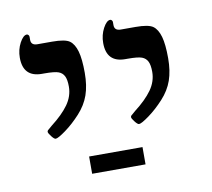

<svg xmlns="http://www.w3.org/2000/svg" viewBox="-57 -651 627 567"><g transform="rotate(-10 256.0 -368.0)"><path d="M175.8 -200.2H335.9V-148.4H175.8ZM206.1 -445.8Q206.1 -407.7 196.3 -379.6Q186.5 -351.6 164.3 -327.4Q142.1 -303.2 118.7 -286.1Q95.2 -269 87.9 -269Q83.5 -269 75.7 -279.1Q67.9 -289.1 67.9 -293Q67.9 -296.9 72.3 -299.8L83 -309.1Q116.7 -335 134.8 -360.1Q152.8 -385.3 152.8 -414.1Q152.8 -434.6 147.5 -445.3Q142.1 -456.1 130.6 -460.4Q119.1 -464.8 87.9 -464.8H81.1Q24.9 -464.8 24.9 -522.9Q24.9 -546.9 35.6 -566.9Q46.4 -586.9 57.1 -586.9Q59.6 -586.9 61.8 -584.5Q64 -582 64 -579.1V-569.8Q64 -553.2 83 -553.2H127Q166 -553.2 179.4 -543.5Q192.9 -533.7 199.5 -510.5Q206.1 -487.3 206.1 -445.8ZM456.1 -445.8Q456.1 -407.7 446.3 -379.6Q436.5 -351.6 414.3 -327.4Q392.1 -303.2 368.7 -286.1Q345.2 -269 337.9 -269Q333.5 -269 325.7 -279.1Q317.9 -289.1 317.9 -293Q317.9 -296.9 322.3 -299.8L333 -309.1Q366.7 -335 384.8 -360.1Q402.8 -385.3 402.8 -414.1Q402.8 -434.6 397.5 -445.3Q392.1 -456.1 380.6 -460.4Q369.1 -464.8 337.9 -464.8H331.1Q274.9 -464.8 274.9 -522.9Q274.9 -546.9 285.6 -566.9Q296.4 -586.9 307.1 -586.9Q309.6 -586.9 311.8 -584.5Q314 -582 314 -579.1V-569.8Q314 -553.2 333 -553.2H377Q416 -553.2 429.4 -543.5Q442.9 -533.7 449.5 -510.5Q456.1 -487.3 456.1 -445.8Z"/></g></svg>

Font: Tinos
Style: Regular
Weight: 400
Designer: Steve Matteson
Foundry: Monotype Imaging Inc.
Version: Version 1.23